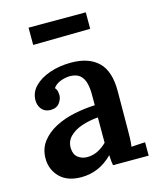

<svg xmlns="http://www.w3.org/2000/svg" viewBox="-112 -805 744 901"><g transform="rotate(-15 260.5 -355.0)"><path d="M329 0Q326 -15 325.5 -25.5Q325 -36 324 -50Q289 -15 251 0.5Q213 16 172 16Q104 16 67.5 -21Q31 -58 31 -112Q31 -159 57 -193Q83 -227 125 -249Q167 -271 218 -281.5Q269 -292 319 -294V-349Q319 -378 312.5 -402.5Q306 -427 289 -441.5Q272 -456 239 -456Q216 -455 194 -446.5Q172 -438 159 -420Q167 -411 169 -400.5Q171 -390 171 -382Q171 -364 157 -345Q143 -326 112 -326Q85 -327 70.5 -345Q56 -363 56 -388Q56 -426 83.5 -454.5Q111 -483 158 -499.5Q205 -516 263 -516Q349 -516 395 -471Q441 -426 440 -327Q440 -274 439.5 -234.5Q439 -195 439 -143Q439 -128 438.5 -105.5Q438 -83 435 -61Q473 -64 502 -65V0ZM318 -235Q278 -232 241 -220Q204 -208 180.5 -185Q157 -162 158 -128Q159 -97 178 -82.5Q197 -68 222 -68Q250 -68 274 -80Q298 -92 318 -112Q318 -122 318 -133Q318 -144 318 -155Q318 -169 318 -190Q318 -211 318 -235ZM113 -642V-726H391V-646Z"/></g></svg>

Font: Lora SemiBold
Style: Regular
Weight: 600
Designer: Olga Karpushina, Alexei Vanyashin (Cyrillic)
Foundry: Cyreal
Version: Version 3.011; ttfautohint (v1.8.4.7-5d5b)